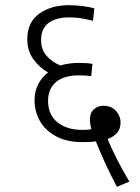

<svg xmlns="http://www.w3.org/2000/svg" viewBox="-20 -652 540 739"><path d="M430 67Q406 22 384 -26Q362 -74 349 -108Q337 -106 324 -105.5Q311 -105 298 -105Q236 -105 194.5 -128Q153 -151 133 -187.5Q113 -224 113 -266Q113 -301 127.5 -328.5Q142 -356 165 -373Q129 -394 107 -426Q85 -458 85 -501Q85 -566 130.5 -599Q176 -632 245 -632Q271 -632 298.5 -628.5Q326 -625 343 -620L338 -572Q318 -577 296 -581Q274 -585 246 -585Q194 -585 166 -563Q138 -541 138 -498Q138 -462 158.5 -438Q179 -414 212 -400Q245 -410 287 -410Q299 -410 313 -409Q327 -408 336 -406L331 -359Q309 -362 284 -362Q226 -362 195.5 -336Q165 -310 165 -264Q165 -210 201.5 -181Q238 -152 297 -152Q305 -152 314 -152.5Q323 -153 332 -155Q329 -164 327.5 -174Q326 -184 326 -190Q326 -218 341.5 -231.5Q357 -245 378 -245Q408 -245 426 -225.5Q444 -206 444 -180Q444 -156 430.5 -140.5Q417 -125 394 -117Q408 -83 430.5 -38.5Q453 6 478 47Z"/></svg>

Font: Noto Sans SemiCondensed Light
Style: Italic
Weight: 300
Width: 4
Italic angle: -12°
Designer: Monotype Design Team
Foundry: Monotype Imaging Inc.
Version: Version 2.013; ttfautohint (v1.8.4.7-5d5b)